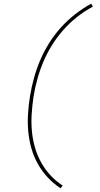

<svg xmlns="http://www.w3.org/2000/svg" viewBox="-20 -861 540 1042"><path d="M309 161Q271 136 240 103Q209 70 186.5 30.5Q164 -9 151 -54Q138 -99 133.5 -146Q129 -193 132 -242Q135 -291 143 -340Q151 -389 164.5 -438Q178 -487 198 -534Q218 -581 246 -626Q274 -671 309.5 -710.5Q345 -750 387 -783Q429 -816 475 -841L484 -825Q439 -801 398.5 -769Q358 -737 323.5 -698Q289 -659 262 -615.5Q235 -572 215.5 -526Q196 -480 183 -432.5Q170 -385 162 -337Q155 -290 152 -243Q149 -196 153 -150.5Q157 -105 169.5 -61.5Q182 -18 203 20Q224 58 253.5 90Q283 122 320 146Z"/></svg>

Font: Iosevka SS04 Thin Oblique
Style: Regular
Weight: 100
Italic angle: -9°
Monospace: yes
Designer: Belleve Invis
Foundry: Belleve Invis
Version: Version 19.0.0; ttfautohint (v1.8.4)